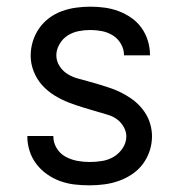

<svg xmlns="http://www.w3.org/2000/svg" viewBox="-20 -548 540 576"><path d="M249 8Q226 8 204 5.5Q182 3 161 -4.5Q140 -12 121.5 -25Q103 -38 89.5 -55.5Q76 -73 69 -94.5Q62 -116 62 -138Q62 -139 62 -139Q62 -139 62 -140H140Q140 -140 140 -139.5Q140 -139 140 -139Q140 -120 150 -103.5Q160 -87 176.5 -78Q193 -69 211.5 -65.5Q230 -62 249 -62Q267 -62 286 -65Q305 -68 321 -77.5Q337 -87 348 -103.5Q359 -120 359 -139Q359 -153 351.5 -166.5Q344 -180 332.5 -189Q321 -198 307 -202.5Q293 -207 279 -211H278Q255 -218 231.5 -225Q208 -232 186 -240.5Q164 -249 143 -262Q122 -275 106 -293Q90 -311 81 -334Q72 -357 72 -381Q72 -403 78.5 -424Q85 -445 97.5 -463Q110 -481 127.5 -494Q145 -507 165.5 -514.5Q186 -522 208 -525Q230 -528 251 -528Q273 -528 294.5 -525Q316 -522 336 -514.5Q356 -507 374 -494.5Q392 -482 404.5 -464.5Q417 -447 423.5 -426Q430 -405 430 -383Q430 -383 430 -382.5Q430 -382 430 -382H352Q352 -382 352 -382.5Q352 -383 352 -383Q352 -400 343 -416Q334 -432 319 -441.5Q304 -451 286.5 -454.5Q269 -458 251 -458Q233 -458 215.5 -454.5Q198 -451 183 -441.5Q168 -432 158.5 -415.5Q149 -399 149 -382Q149 -365 158.5 -350Q168 -335 182.5 -326Q197 -317 213.5 -312.5Q230 -308 246.5 -303.5Q263 -299 279.5 -294Q296 -289 312 -283.5Q328 -278 343 -270.5Q358 -263 372 -253.5Q386 -244 398 -231.5Q410 -219 418.5 -204.5Q427 -190 431.5 -173Q436 -156 436 -139Q436 -117 429 -95.5Q422 -74 408.5 -56Q395 -38 376.5 -25.5Q358 -13 337 -5.5Q316 2 293.5 5Q271 8 249 8Z"/></svg>

Font: Iosevka Julsh Curly
Style: Regular
Weight: 400
Designer: Belleve Invis
Foundry: Belleve Invis
Version: Version 15.0.2; ttfautohint (v1.8.4)